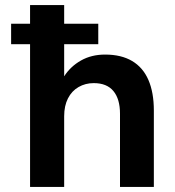

<svg xmlns="http://www.w3.org/2000/svg" viewBox="-20 -740 694 760"><path d="M24 -565V-646H369V-565ZM99 0V-720H234V-438Q259 -477 300.5 -500.5Q342 -524 396 -524Q460 -524 503 -498.5Q546 -473 567.5 -423.5Q589 -374 589 -302V0H455V-290Q455 -348 429 -379.5Q403 -411 351 -411Q318 -411 291 -395.5Q264 -380 249 -350.5Q234 -321 234 -280V0Z"/></svg>

Font: DM Sans 12pt
Style: Bold
Weight: 700
Version: Version 4.004;gftools[0.9.30]